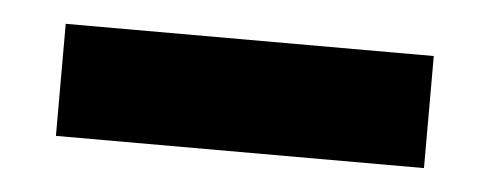

<svg xmlns="http://www.w3.org/2000/svg" viewBox="-26 -754 506 198"><g transform="rotate(5 227.0 -655.0)"><path d="M417 -713H36V-597H417Z"/></g></svg>

Font: Bluebird
Style: SfBd
Weight: 700
Designer: Jasper
Foundry: Cannot Into Space Fonts
Version: Version 0.98